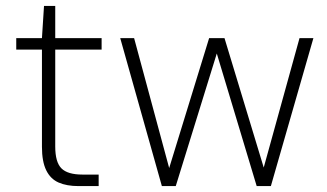

<svg xmlns="http://www.w3.org/2000/svg" viewBox="-20 -630 1108 650"><path d="M246 0Q206 0 178.5 -12Q151 -24 136.5 -53.5Q122 -83 122 -133V-462H35V-501H122L129 -610H167V-501H324V-462H167V-134Q167 -81 188 -60Q209 -39 259 -39H314V0Z M528 0 387 -501H434L556 -49H549L688 -501H740L877 -49H869L994 -501H1041L897 0H849L710 -462H718L575 0Z"/></svg>

Font: DM Sans 18pt ExtraLight
Style: Regular
Weight: 250
Designer: Colophon Foundry, Jonny Pinhorn
Foundry: Colophon Foundry
Version: Version 4.004;gftools[0.9.30]